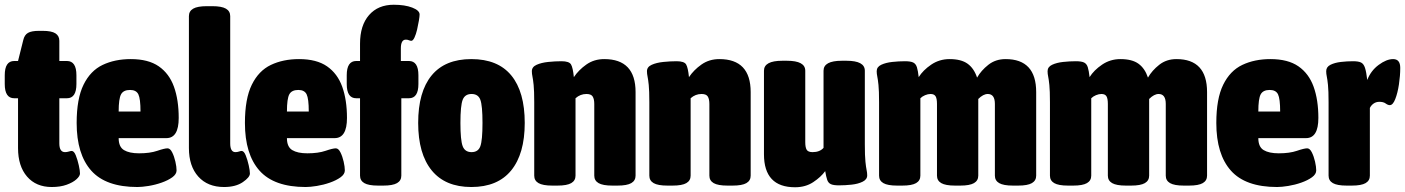

<svg xmlns="http://www.w3.org/2000/svg" viewBox="-34 -780 5920 809"><path d="M184 8Q118 8 80 -36Q42 -80 42 -156V-366H26Q-14 -366 -14 -426V-463Q-14 -523 26 -523H42L64 -611Q69 -633 84 -641.5Q99 -650 130 -650H146Q183 -650 199.5 -639.5Q216 -629 216 -608V-523H248Q288 -523 288 -463V-426Q288 -366 248 -366H216V-176Q216 -139 240 -139Q248 -139 256 -141.5Q264 -144 268 -144Q278 -144 285.5 -125Q293 -106 298 -83.5Q303 -61 303 -49Q303 -38 288 -24.5Q273 -11 246.5 -1.5Q220 8 184 8Z M545 8Q412 8 350.5 -61Q289 -130 289 -262Q289 -364 318 -423Q347 -482 398.5 -506.5Q450 -531 517 -531Q591 -531 635 -500.5Q679 -470 699 -414.5Q719 -359 719 -283Q719 -198 667 -198H466Q466 -161 488.5 -147.5Q511 -134 552 -134Q598 -134 628.5 -144.5Q659 -155 672 -155Q683 -155 691.5 -138Q700 -121 705 -99Q710 -77 710 -62Q710 -46 692 -33Q674 -20 647 -10.5Q620 -1 592 3.5Q564 8 545 8ZM466 -310H558Q558 -364 549 -382.5Q540 -401 514 -401Q486 -401 476 -382.5Q466 -364 466 -310Z M910 8Q841 8 801.5 -36Q762 -80 762 -156V-712Q762 -733 780 -743.5Q798 -754 838 -754H860Q900 -754 918 -743.5Q936 -733 936 -712V-176Q936 -139 958 -139Q966 -139 973 -141.5Q980 -144 984 -144Q994 -144 1001.5 -125Q1009 -106 1014 -83.5Q1019 -61 1019 -49Q1019 -33 989 -12.5Q959 8 910 8Z M1254 8Q1121 8 1059.5 -61Q998 -130 998 -262Q998 -364 1027 -423Q1056 -482 1107.5 -506.5Q1159 -531 1226 -531Q1300 -531 1344 -500.5Q1388 -470 1408 -414.5Q1428 -359 1428 -283Q1428 -198 1376 -198H1175Q1175 -161 1197.5 -147.5Q1220 -134 1261 -134Q1307 -134 1337.5 -144.5Q1368 -155 1381 -155Q1392 -155 1400.5 -138Q1409 -121 1414 -99Q1419 -77 1419 -62Q1419 -46 1401 -33Q1383 -20 1356 -10.5Q1329 -1 1301 3.5Q1273 8 1254 8ZM1175 -310H1267Q1267 -364 1258 -382.5Q1249 -401 1223 -401Q1195 -401 1185 -382.5Q1175 -364 1175 -310Z M1559 2Q1519 2 1501 -8.5Q1483 -19 1483 -40V-366H1467Q1427 -366 1427 -426V-463Q1427 -523 1467 -523H1483V-596Q1483 -673 1521 -716.5Q1559 -760 1625 -760Q1672 -760 1703 -748Q1734 -736 1734 -719Q1734 -711 1731 -693Q1728 -675 1723.5 -655.5Q1719 -636 1712.5 -622Q1706 -608 1699 -608Q1695 -608 1689 -610.5Q1683 -613 1676 -613Q1655 -613 1655 -576V-523H1689Q1729 -523 1729 -463V-426Q1729 -366 1689 -366H1657V-40Q1657 -19 1639 -8.5Q1621 2 1581 2Z M1952 8Q1842 8 1785 -62Q1728 -132 1728 -262Q1728 -393 1784.5 -462Q1841 -531 1952 -531Q2064 -531 2120.5 -462Q2177 -393 2177 -262Q2177 -132 2120 -62Q2063 8 1952 8ZM1953 -139Q1981 -139 1990 -164Q1999 -189 1999 -262Q1999 -335 1990 -359.5Q1981 -384 1953 -384Q1925 -384 1915.5 -359.5Q1906 -335 1906 -262Q1906 -189 1915.5 -164Q1925 -139 1953 -139Z M2293 2Q2253 2 2235 -8.5Q2217 -19 2217 -40V-349Q2217 -398 2214.5 -422Q2212 -446 2209.5 -457.5Q2207 -469 2207 -480Q2207 -498 2227 -507Q2247 -516 2276 -519Q2305 -522 2332 -522Q2364 -522 2372 -508.5Q2380 -495 2384 -455Q2404 -485 2436.5 -508Q2469 -531 2512 -531Q2644 -531 2644 -392V-40Q2644 -19 2626 -8.5Q2608 2 2568 2H2546Q2506 2 2488 -8.5Q2470 -19 2470 -40V-342Q2470 -362 2463.5 -373Q2457 -384 2437 -384Q2411 -384 2391 -366V-40Q2391 -19 2373 -8.5Q2355 2 2315 2Z M2778 2Q2738 2 2720 -8.5Q2702 -19 2702 -40V-349Q2702 -398 2699.5 -422Q2697 -446 2694.5 -457.5Q2692 -469 2692 -480Q2692 -498 2712 -507Q2732 -516 2761 -519Q2790 -522 2817 -522Q2849 -522 2857 -508.5Q2865 -495 2869 -455Q2889 -485 2921.5 -508Q2954 -531 2997 -531Q3129 -531 3129 -392V-40Q3129 -19 3111 -8.5Q3093 2 3053 2H3031Q2991 2 2973 -8.5Q2955 -19 2955 -40V-342Q2955 -362 2948.5 -373Q2942 -384 2922 -384Q2896 -384 2876 -366V-40Q2876 -19 2858 -8.5Q2840 2 2800 2Z M3316 9Q3185 9 3185 -130V-482Q3185 -524 3262 -524H3282Q3359 -524 3359 -482V-181Q3359 -159 3365 -149Q3371 -139 3390 -139Q3420 -139 3436 -157V-482Q3436 -524 3513 -524H3533Q3610 -524 3610 -482V-172Q3610 -123 3612.5 -99Q3615 -75 3617.5 -63.5Q3620 -52 3620 -41Q3620 -24 3601 -14.5Q3582 -5 3554.5 -2Q3527 1 3501 1Q3478 1 3467 -4Q3456 -9 3451.5 -22Q3447 -35 3443 -59Q3425 -34 3392.5 -12.5Q3360 9 3316 9Z M3746 2Q3706 2 3688 -8.5Q3670 -19 3670 -40V-349Q3670 -398 3667.5 -422Q3665 -446 3662.5 -457.5Q3660 -469 3660 -480Q3660 -498 3679 -507Q3698 -516 3725.5 -519Q3753 -522 3779 -522Q3803 -522 3814 -516.5Q3825 -511 3829.5 -496.5Q3834 -482 3837 -455Q3855 -484 3889.5 -507.5Q3924 -531 3967 -531Q4016 -531 4043 -511.5Q4070 -492 4083 -453Q4100 -483 4130.5 -507Q4161 -531 4203 -531Q4332 -531 4332 -392V-40Q4332 -19 4314 -8.5Q4296 2 4256 2H4234Q4194 2 4176 -8.5Q4158 -19 4158 -40V-342Q4158 -384 4128 -384Q4109 -384 4088 -363V-40Q4088 -19 4070 -8.5Q4052 2 4012 2H3990Q3950 2 3932 -8.5Q3914 -19 3914 -40V-342Q3914 -365 3908 -374.5Q3902 -384 3887 -384Q3876 -384 3864 -379Q3852 -374 3844 -366V-40Q3844 -19 3826 -8.5Q3808 2 3768 2Z M4466 2Q4426 2 4408 -8.5Q4390 -19 4390 -40V-349Q4390 -398 4387.5 -422Q4385 -446 4382.5 -457.5Q4380 -469 4380 -480Q4380 -498 4399 -507Q4418 -516 4445.5 -519Q4473 -522 4499 -522Q4523 -522 4534 -516.5Q4545 -511 4549.5 -496.5Q4554 -482 4557 -455Q4575 -484 4609.5 -507.5Q4644 -531 4687 -531Q4736 -531 4763 -511.5Q4790 -492 4803 -453Q4820 -483 4850.5 -507Q4881 -531 4923 -531Q5052 -531 5052 -392V-40Q5052 -19 5034 -8.5Q5016 2 4976 2H4954Q4914 2 4896 -8.5Q4878 -19 4878 -40V-342Q4878 -384 4848 -384Q4829 -384 4808 -363V-40Q4808 -19 4790 -8.5Q4772 2 4732 2H4710Q4670 2 4652 -8.5Q4634 -19 4634 -40V-342Q4634 -365 4628 -374.5Q4622 -384 4607 -384Q4596 -384 4584 -379Q4572 -374 4564 -366V-40Q4564 -19 4546 -8.5Q4528 2 4488 2Z M5347 8Q5214 8 5152.5 -61Q5091 -130 5091 -262Q5091 -364 5120 -423Q5149 -482 5200.5 -506.5Q5252 -531 5319 -531Q5393 -531 5437 -500.5Q5481 -470 5501 -414.5Q5521 -359 5521 -283Q5521 -198 5469 -198H5268Q5268 -161 5290.5 -147.5Q5313 -134 5354 -134Q5400 -134 5430.5 -144.5Q5461 -155 5474 -155Q5485 -155 5493.5 -138Q5502 -121 5507 -99Q5512 -77 5512 -62Q5512 -46 5494 -33Q5476 -20 5449 -10.5Q5422 -1 5394 3.5Q5366 8 5347 8ZM5268 -310H5360Q5360 -364 5351 -382.5Q5342 -401 5316 -401Q5288 -401 5278 -382.5Q5268 -364 5268 -310Z M5640 2Q5600 2 5582 -8.5Q5564 -19 5564 -40V-349Q5564 -398 5561.5 -422Q5559 -446 5556.5 -457.5Q5554 -469 5554 -480Q5554 -498 5572 -507Q5590 -516 5616 -519Q5642 -522 5667 -522Q5690 -522 5701 -516.5Q5712 -511 5717.5 -494Q5723 -477 5727 -443Q5742 -482 5775 -506.5Q5808 -531 5836 -531Q5866 -531 5866 -494Q5866 -461 5860.5 -424.5Q5855 -388 5845 -362.5Q5835 -337 5822 -337Q5814 -337 5804.5 -344Q5795 -351 5778 -351Q5764 -351 5753.5 -343.5Q5743 -336 5738 -325V-40Q5738 -19 5720 -8.5Q5702 2 5662 2Z"/></svg>

Font: Asap Condensed Black
Style: Regular
Weight: 900
Width: 3
Designer: Pablo Cosgaya
Foundry: Omnibus-Type
Version: Version 3.001; ttfautohint (v1.8.4.7-5d5b)